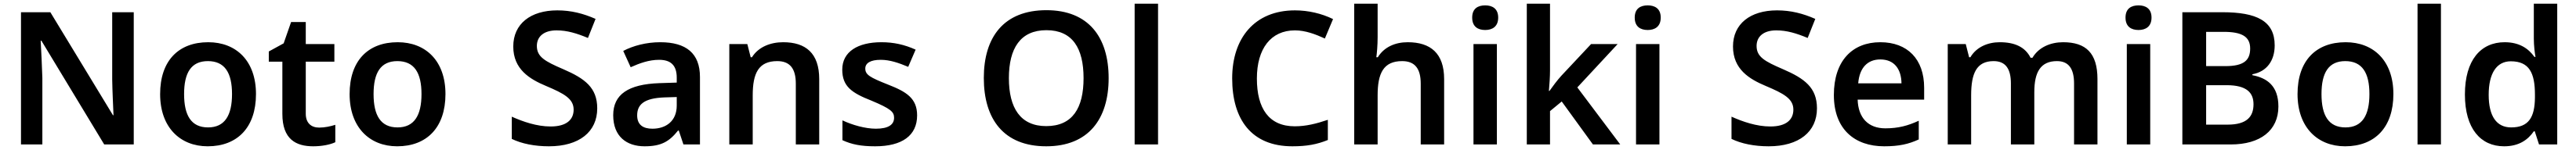

<svg xmlns="http://www.w3.org/2000/svg" viewBox="-20 -780 13866 810"><path d="M700 0V-714H584V-351C585 -286 589 -211 591 -158H588L251 -714H93V0H208V-360C206 -430 202 -500 199 -560H203L541 0Z M1358 -272C1358 -452 1251 -552 1101 -552C941 -552 842 -452 842 -272C842 -92 950 10 1098 10C1258 10 1358 -92 1358 -272ZM971 -272C971 -387 1009 -450 1099 -450C1190 -450 1229 -387 1229 -272C1229 -157 1190 -92 1100 -92C1009 -92 971 -157 971 -272Z M1698 -91C1656 -91 1626 -115 1626 -166V-447H1780V-542H1626V-661H1547L1507 -546L1427 -502V-447H1500V-165C1500 -28 1573 10 1666 10C1713 10 1758 1 1785 -12V-106C1760 -98 1729 -91 1698 -91Z M2378 -272C2378 -452 2271 -552 2121 -552C1961 -552 1862 -452 1862 -272C1862 -92 1970 10 2118 10C2278 10 2378 -92 2378 -272ZM1991 -272C1991 -387 2029 -450 2119 -450C2210 -450 2249 -387 2249 -272C2249 -157 2210 -92 2120 -92C2029 -92 1991 -157 1991 -272Z M3195 -195C3195 -307 3128 -356 3013 -406C2913 -449 2870 -473 2870 -532C2870 -582 2907 -616 2976 -616C3033 -616 3085 -600 3145 -575L3186 -678C3120 -707 3055 -724 2980 -724C2836 -724 2743 -651 2743 -529C2743 -406 2831 -353 2919 -316C3016 -275 3068 -247 3068 -188C3068 -134 3030 -97 2944 -97C2870 -97 2795 -123 2735 -150V-30C2788 -4 2858 10 2935 10C3098 10 3195 -68 3195 -195Z M3534 -552C3459 -552 3388 -533 3335 -505L3375 -417C3424 -439 3474 -457 3528 -457C3588 -457 3623 -430 3623 -361V-334L3529 -331C3362 -325 3281 -270 3281 -158C3281 -43 3353 10 3450 10C3540 10 3583 -16 3630 -75H3634L3659 0H3748V-364C3748 -492 3674 -552 3534 -552ZM3557 -254 3623 -256V-210C3623 -127 3566 -85 3492 -85C3443 -85 3410 -105 3410 -157C3410 -215 3446 -250 3557 -254Z M4196 -552C4128 -552 4063 -527 4028 -471H4021L4003 -542H3906V0H4032V-265C4032 -384 4063 -450 4164 -450C4233 -450 4264 -409 4264 -328V0H4390V-353C4390 -493 4317 -552 4196 -552Z M4917 -157C4917 -250 4858 -285 4761 -323C4663 -362 4638 -376 4638 -410C4638 -440 4667 -457 4721 -457C4771 -457 4819 -440 4869 -419L4909 -512C4849 -539 4791 -552 4725 -552C4598 -552 4514 -501 4514 -404C4514 -313 4566 -278 4670 -237C4775 -193 4793 -176 4793 -144C4793 -108 4764 -85 4695 -85C4638 -85 4568 -105 4515 -130V-23C4565 0 4615 10 4691 10C4836 10 4917 -48 4917 -157Z M5948 -358C5948 -580 5839 -725 5613 -725C5383 -725 5276 -579 5276 -359C5276 -137 5383 10 5612 10C5839 10 5948 -137 5948 -358ZM5411 -358C5411 -519 5473 -617 5613 -617C5754 -617 5813 -519 5813 -358C5813 -197 5754 -99 5612 -99C5473 -99 5411 -197 5411 -358Z M6214 0V-760H6088V0Z M6951 -616C7007 -616 7062 -595 7112 -572L7156 -677C7095 -707 7023 -724 6951 -724C6733 -724 6613 -573 6613 -357C6613 -135 6717 10 6937 10C7014 10 7069 0 7128 -24V-133C7066 -112 7010 -98 6950 -98C6811 -98 6746 -194 6746 -356C6746 -517 6821 -616 6951 -616Z M7396 -579V-760H7270V0H7396V-265C7396 -384 7427 -450 7528 -450C7597 -450 7628 -409 7628 -328V0H7754V-353C7754 -492 7681 -552 7558 -552C7490 -552 7431 -526 7397 -471H7389C7392 -491 7396 -536 7396 -579Z M7975 -751C7936 -751 7905 -734 7905 -685C7905 -636 7936 -618 7975 -618C8013 -618 8045 -636 8045 -685C8045 -734 8013 -751 7975 -751ZM8038 -542H7912V0H8038Z M8324 -399V-760H8199V0H8324V-180L8387 -232L8555 0H8702L8471 -308L8688 -542H8545L8385 -371C8363 -347 8338 -313 8321 -289H8318C8321 -324 8324 -365 8324 -399Z M8850 -751C8811 -751 8780 -734 8780 -685C8780 -636 8811 -618 8850 -618C8888 -618 8920 -636 8920 -685C8920 -734 8888 -751 8850 -751ZM8913 -542H8787V0H8913Z M9761 -195C9761 -307 9694 -356 9579 -406C9479 -449 9436 -473 9436 -532C9436 -582 9473 -616 9542 -616C9599 -616 9651 -600 9711 -575L9752 -678C9686 -707 9621 -724 9546 -724C9402 -724 9309 -651 9309 -529C9309 -406 9397 -353 9485 -316C9582 -275 9634 -247 9634 -188C9634 -134 9596 -97 9510 -97C9436 -97 9361 -123 9301 -150V-30C9354 -4 9424 10 9501 10C9664 10 9761 -68 9761 -195Z M10102 -552C9952 -552 9852 -452 9852 -267C9852 -82 9964 10 10123 10C10203 10 10255 -2 10309 -27V-128C10250 -101 10199 -87 10129 -87C10037 -87 9983 -144 9980 -242H10338V-306C10338 -461 10248 -552 10102 -552ZM10102 -459C10179 -459 10215 -405 10216 -330H9983C9990 -415 10034 -459 10102 -459Z M11086 -552C11020 -552 10955 -526 10921 -468H10911C10882 -526 10826 -552 10745 -552C10682 -552 10620 -527 10587 -471H10580L10562 -542H10465V0H10591V-265C10591 -384 10620 -450 10712 -450C10776 -450 10805 -409 10805 -329V0H10931V-282C10931 -391 10965 -450 11053 -450C11116 -450 11145 -409 11145 -329V0H11271V-353C11271 -493 11209 -552 11086 -552Z M11492 -751C11453 -751 11422 -734 11422 -685C11422 -636 11453 -618 11492 -618C11530 -618 11562 -636 11562 -685C11562 -734 11530 -751 11492 -751ZM11555 -542H11429V0H11555Z M11943 -714H11728V0H11989C12147 0 12245 -75 12245 -205C12245 -317 12183 -359 12105 -374V-379C12182 -393 12225 -452 12225 -535C12225 -667 12128 -714 11943 -714ZM11960 -423H11856V-608H11950C12049 -608 12093 -582 12093 -518C12093 -456 12061 -423 11960 -423ZM11856 -320H11966C12075 -320 12111 -279 12111 -217C12111 -151 12076 -107 11972 -107H11856Z M12864 -272C12864 -452 12757 -552 12607 -552C12447 -552 12348 -452 12348 -272C12348 -92 12456 10 12604 10C12764 10 12864 -92 12864 -272ZM12477 -272C12477 -387 12515 -450 12605 -450C12696 -450 12735 -387 12735 -272C12735 -157 12696 -92 12606 -92C12515 -92 12477 -157 12477 -272Z M13120 0V-760H12994V0Z M13460 10C13541 10 13589 -26 13620 -71H13625L13648 0H13746V-760H13620V-570C13620 -536 13625 -492 13629 -473H13623C13592 -517 13543 -552 13463 -552C13335 -552 13249 -456 13249 -270C13249 -85 13334 10 13460 10ZM13498 -92C13419 -92 13377 -153 13377 -268C13377 -383 13419 -449 13496 -449C13596 -449 13626 -385 13626 -269V-253C13625 -145 13591 -92 13498 -92Z"/></svg>

Font: Noto Sans Ol Chiki SemiBold
Style: Regular
Weight: 600
Designer: Monotype Design Team, Lewis McGuffie
Foundry: Monotype Imaging Inc.
Version: Version 2.003